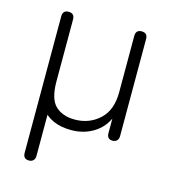

<svg xmlns="http://www.w3.org/2000/svg" viewBox="-103 -579 756 848"><g transform="rotate(15 275.0 -155.0)"><path d="M107 185Q80 185 80 157V-467Q80 -495 107 -495Q134 -495 134 -467V-184Q134 -104 166.5 -73Q199 -42 255 -42Q321 -42 367.5 -84.5Q414 -127 414 -209V-467Q414 -495 441 -495Q468 -495 468 -467V-23Q468 -10 460.5 -2.5Q453 5 441 5Q415 5 415 -23V-108L426 -117Q407 -56 360 -24.5Q313 7 252 7Q159 7 114 -53L134 -77V157Q134 170 126.5 177.5Q119 185 107 185Z"/></g></svg>

Font: Nunito VF Beta Light
Style: Regular
Weight: 300
Designer: Vernon Adams
Foundry: newtypography
Version: Version 3.001